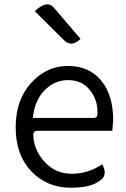

<svg xmlns="http://www.w3.org/2000/svg" viewBox="-20 -861 589 894"><path d="M309 13Q199 13 126 -63Q53 -140 53 -268Q53 -396 125 -475Q197 -554 296 -554Q395 -554 451 -486Q507 -419 507 -301L503 -252H153Q134 -252 135 -230Q138 -162 188 -107Q238 -52 314 -52Q391 -52 456 -96Q486 -42 439 -16Q400 13 309 13ZM133 -312H416Q435 -312 434 -335Q435 -397 398 -442Q362 -488 297 -488Q233 -488 187 -440Q141 -393 133 -312ZM355 -680Q313 -639 278 -674L142 -809Q199 -863 231 -825L355 -680Z"/></svg>

Font: Swei Half Moon CJK TC
Style: DemiLight
Weight: 350
Version: Version 2.125